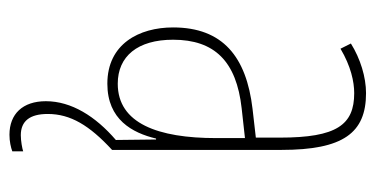

<svg xmlns="http://www.w3.org/2000/svg" viewBox="-214 -363 794 406"><g transform="rotate(90 183.0 -160.0)"><path d="M221 136C221 88 245 48 297 0V-358C297 -489 261 -537 177 -537C143 -537 104 -525 72 -505L83 -483C120 -505 153 -512 177 -512C244 -512 271 -475 271 -355V-304L210 -297C100 -284 38 -234 38 -129C38 -57 73 10 157 10C233 10 261 -43 273 -93H275L276 -8C226 35 194 86 194 140C194 189 221 217 265 217C279 217 292 214 300 211V188C294 190 278 193 266 193C236 193 221 174 221 136ZM209 -274 272 -281V-220C272 -97 241 -12 157 -12C99 -12 64 -54 64 -129C64 -217 110 -263 209 -274Z"/></g></svg>

Font: Noto Sans Georgian ExtraCondensed Thin
Style: Regular
Weight: 100
Width: 2
Designer: Monotype Design Team, Akaki Razmadze
Foundry: Google LLC
Version: Version 2.005